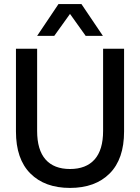

<svg xmlns="http://www.w3.org/2000/svg" viewBox="-20 -922 694 952"><path d="M59.1 -270V-680.2H164.1V-272.9Q164.1 -178.7 205.8 -131.3Q247.6 -84 327.1 -84Q406.7 -84 449 -131.3Q491.2 -178.7 491.2 -272.9V-680.2H595.2V-270Q595.2 -133.3 523.7 -61.8Q452.1 9.8 327.1 9.8Q202.1 9.8 130.6 -61.8Q59.1 -133.3 59.1 -270ZM164.1 -744.1 270 -901.9H383.8L490.2 -744.1H404.8L327.1 -853L249 -744.1Z"/></svg>

Font: TASA Orbiter Deck Medium
Style: Regular
Weight: 500
Designer: Weizhong Zhang
Version: Version 1.000;Glyphs 3.1.2 (3151)